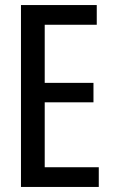

<svg xmlns="http://www.w3.org/2000/svg" viewBox="-20 -740 457 760"><path d="M63 0V-720H157V0ZM115 0V-78H371V0ZM115 -335V-412H350V-335ZM115 -642V-720H363V-642Z"/></svg>

Font: Instrument Sans Condensed Medium
Style: Regular
Weight: 500
Width: 3
Designer: Rodrigo Fuenzalida
Foundry: fragTYPE
Version: Version 1.000;gftools[0.9.28]